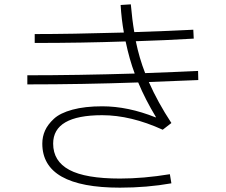

<svg xmlns="http://www.w3.org/2000/svg" viewBox="-20 -822 1040 885"><path d="M551 -672Q540 -732 536 -799L583 -802Q589 -732 599 -674Q779 -680 871 -685L873 -644Q738 -636 606 -632Q622 -554 649 -485Q813 -491 893 -495L894 -453Q886 -453 666 -444Q707 -351 770 -255L730 -224Q583 -291 451 -291Q225 -291 225 -160Q225 -79 299.5 -39Q374 1 533 1Q641 1 763 -19L770 23Q657 43 533 43Q175 43 175 -160Q175 -192 187.5 -220Q200 -248 228.5 -274.5Q257 -301 314 -316.5Q371 -332 451 -332Q570 -332 697 -281L699 -282Q650 -363 617 -442Q359 -433 106 -433V-475Q334 -475 601 -483Q577 -546 559 -631Q357 -624 140 -624V-665Q304 -665 551 -672Z"/></svg>

Font: M PLUS 1p Light
Style: Regular
Weight: 300
Version: Version 1.061